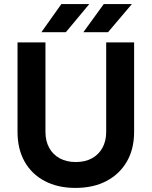

<svg xmlns="http://www.w3.org/2000/svg" viewBox="-20 -908 744 942"><path d="M350 14Q263 14 199 -20Q135 -54 100.5 -115.5Q66 -177 66 -261V-700H203V-261Q203 -216 221.5 -182.5Q240 -149 273.5 -131Q307 -113 352 -113Q397 -113 430.5 -131Q464 -149 482.5 -182.5Q501 -216 501 -261V-700H638V-261Q638 -177 602.5 -115.5Q567 -54 502.5 -20Q438 14 350 14ZM389 -750 489 -888H627L510 -750ZM183 -750 281 -888H418L303 -750Z"/></svg>

Font: Figtree Light
Style: Bold
Weight: 700
Version: Version 2.002